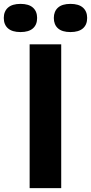

<svg xmlns="http://www.w3.org/2000/svg" viewBox="-86 -968 469 988"><path d="M66.5 0V-740H229V0ZM276.5 -803Q234 -803 212.5 -822Q191 -841 191 -875.5Q191 -909.5 212.5 -928.8Q234 -948 276.5 -948Q319 -948 340.8 -928.8Q362.5 -909.5 362.5 -875.5Q362.5 -841 340.8 -822Q319 -803 276.5 -803ZM19.5 -803Q-23 -803 -44.8 -822Q-66.5 -841 -66.5 -875.5Q-66.5 -909.5 -44.8 -928.8Q-23 -948 19.5 -948Q62 -948 83.5 -928.8Q105 -909.5 105 -875.5Q105 -841 83.5 -822Q62 -803 19.5 -803Z"/></svg>

Font: Encode Sans SC Condensed Thin
Style: Bold
Weight: 700
Version: Version 3.002